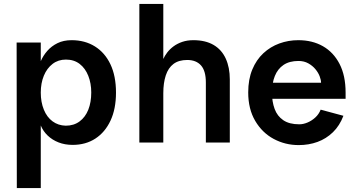

<svg xmlns="http://www.w3.org/2000/svg" viewBox="-20 -720 1814 970"><path d="M186 -86V230H65L64 -505H186V-411Q198 -439 219 -463Q240 -487 270.5 -502Q301 -517 342 -517Q409 -517 459.5 -485.5Q510 -454 538 -395Q566 -336 566 -252Q566 -170 538.5 -111Q511 -52 462 -20Q413 12 347 12Q308 12 276 -0.5Q244 -13 221 -35Q198 -57 186 -86ZM312 -85Q353 -85 382 -106.5Q411 -128 426 -165.5Q441 -203 441 -253Q441 -299 426 -337Q411 -375 382.5 -397Q354 -419 313 -419Q274 -419 245.5 -397Q217 -375 201.5 -337.5Q186 -300 186 -252Q186 -204 201.5 -166Q217 -128 245.5 -107Q274 -86 312 -85Z M684 0V-700H805V-422Q812 -438 825 -455Q838 -472 857 -486Q876 -500 901 -508.5Q926 -517 957 -517Q1018 -517 1059 -493Q1100 -469 1120.5 -424Q1141 -379 1141 -319V0H1020V-303Q1020 -362 995.5 -389.5Q971 -417 926 -417Q883 -417 856.5 -397Q830 -377 817.5 -339Q805 -301 805 -249V0Z M1489 13Q1421 13 1363 -18Q1305 -49 1269.5 -109Q1234 -169 1234 -253Q1234 -319 1254.5 -368.5Q1275 -418 1310.5 -451Q1346 -484 1391.5 -500.5Q1437 -517 1487 -517Q1558 -517 1611.5 -486.5Q1665 -456 1695.5 -397Q1726 -338 1726 -252V-221H1331L1330 -302H1602Q1602 -316 1595 -334.5Q1588 -353 1573.5 -370.5Q1559 -388 1537.5 -400Q1516 -412 1488 -412Q1442 -412 1412.5 -392Q1383 -372 1368.5 -336Q1354 -300 1354 -252Q1354 -206 1367.5 -169.5Q1381 -133 1411.5 -112.5Q1442 -92 1492 -92Q1512 -92 1533.5 -101Q1555 -110 1573 -126.5Q1591 -143 1600 -166L1715 -135Q1696 -85 1662 -52Q1628 -19 1584 -3Q1540 13 1489 13Z"/></svg>

Font: Inclusive Sans SemiBold
Style: Regular
Weight: 600
Designer: Olivia King
Foundry: Olivia King
Version: Version 2.004